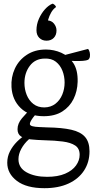

<svg xmlns="http://www.w3.org/2000/svg" viewBox="-20 -765 503 1011"><path d="M388.8 -334.2Q387.4 -284.3 367.1 -243.4Q346.8 -202.5 307.8 -177.8Q268.7 -153.1 210.2 -153.1Q133.3 -153.1 88.9 -196Q44.5 -238.9 40.5 -306.7Q37.4 -358.3 58.1 -403.4Q78.8 -448.5 121 -476.3Q163.1 -504.2 221.7 -504.2Q263.8 -504.2 302.6 -487.2Q341.4 -470.2 365.9 -433.2Q390.4 -396.3 388.8 -334.2ZM213.7 -199.3Q248 -200 271.8 -218.6Q295.6 -237.1 307.9 -266.9Q320.2 -296.8 320.2 -330.4Q320.2 -363.1 308.8 -392.4Q297.4 -421.7 274.1 -440Q250.8 -458.2 214.7 -456.6Q164.9 -455.8 136.8 -418.2Q108.7 -380.6 108.7 -328.4Q108.7 -294.9 120.6 -265.3Q132.5 -235.7 155.8 -217.5Q179.1 -199.3 213.7 -199.3ZM147.8 -197.1 186.3 -181.6Q159.6 -155.5 147.8 -136.9Q135.9 -118.3 137.5 -110.3Q139 -103.3 152 -100.1Q165 -96.8 185 -96.1Q204.9 -95.4 227.6 -94.2Q306.6 -93 355.6 -81.8Q404.7 -70.6 428 -43.7Q451.3 -16.8 451.3 31.8Q451.3 89.1 422.6 133Q393.9 176.9 340.9 201.4Q287.8 225.9 214.1 225.9Q119.6 225.9 68.9 187.5Q18.2 149.1 18.2 91.7Q18.2 60.1 32.3 32.1Q46.5 4.2 69.3 -18.8Q92.2 -41.8 119.5 -57.8Q146.8 -73.8 174.2 -80.8L185.3 -63.2Q156.1 -53.1 131.5 -30.9Q106.9 -8.7 92 18.8Q77.2 46.4 77.2 73.4Q77.2 118.6 120 142.4Q162.9 166.1 227.9 166.1Q284.5 166.1 322.9 149.6Q361.2 133.1 380.3 106.3Q399.4 79.5 399.4 50.2Q399.4 16.6 375.8 1.1Q352.2 -14.4 310.7 -19.8Q269.2 -25.2 215 -26.4Q174.2 -27.6 141.9 -31Q109.6 -34.4 90.9 -46.4Q72.3 -58.4 72.3 -84.7Q72.3 -114.4 95.3 -141.8Q118.4 -169.2 147.8 -197.1ZM299 -469.5 443.9 -507.5Q449.9 -500.5 452.4 -489.4Q454.9 -478.4 453.4 -467.3Q451.9 -456.2 443.9 -450.2Q435.9 -446.2 417 -444.7Q398.1 -443.2 376.9 -443.7Q355.6 -444.2 339.8 -445.2Q324 -446.2 321 -445.2ZM229.4 -637.5 202 -650Q209.8 -653.4 215 -655.5Q220.1 -657.6 226.9 -657.6Q250.7 -657.6 264.1 -640.9Q277.5 -624.2 277.5 -604.7Q277.5 -580.4 263.2 -565.6Q248.9 -550.8 224.7 -550.8Q201.6 -550.8 186.8 -565.7Q172 -580.6 172 -605.7Q172 -636.6 184.7 -665.6Q197.4 -694.5 216.3 -715.6Q235.2 -736.7 254.5 -744.8Q259.1 -747.2 267.1 -739.8Q275 -732.3 275 -727.9Q259.1 -716.4 249.3 -698.9Q239.4 -681.3 234.4 -663.9Q229.4 -646.6 229.4 -637.5Z"/></svg>

Font: Karma Variable Light
Style: Regular
Weight: 300
Designer: Joana Correia
Foundry: Indian Type Foundry
Version: Version 3.000